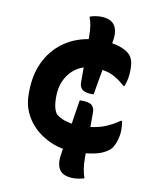

<svg xmlns="http://www.w3.org/2000/svg" viewBox="-88 -780 777 942"><g transform="rotate(10 300.0 -309.0)"><path d="M307 -289H313Q354 -289 367.5 -277Q381 -265 381 -243Q381 -225 381 -206.5Q381 -188 381 -169Q423 -174 456.5 -188Q490 -202 523 -225H529Q531 -215 532 -205Q533 -195 533 -180Q533 -154 523.5 -124.5Q514 -95 500 -81Q485 -66 457.5 -54.5Q430 -43 381 -38Q381 -25 381 -14Q381 18 385 40.5Q389 63 396 84Q385 88 369.5 90.5Q354 93 343 93Q291 93 272.5 65Q254 37 263 -14Q265 -26 267 -40Q209 -51 160.5 -83.5Q112 -116 83.5 -165Q55 -214 55 -275V-286Q55 -369 85 -433.5Q115 -498 170 -539Q225 -580 298 -592V-603Q298 -635 294.5 -657.5Q291 -680 283 -701Q294 -706 310 -708.5Q326 -711 336 -711Q388 -711 407 -682.5Q426 -654 417 -603Q416 -598 415 -592Q445 -587 467 -577.5Q489 -568 502 -556Q515 -543 520.5 -526Q526 -509 526 -479Q526 -456 522.5 -436.5Q519 -417 511 -396H505Q476 -422 450 -436Q424 -450 391 -455Q385 -423 379.5 -391.5Q374 -360 369 -329H363Q327 -329 312.5 -341Q298 -353 298 -375V-451Q249 -435 219.5 -391Q190 -347 190 -287V-277Q190 -258 193.5 -239.5Q197 -221 207 -204Q217 -193 238 -183.5Q259 -174 288 -169Q293 -200 297.5 -230.5Q302 -261 307 -289Z"/></g></svg>

Font: Recursive Sn Csl St
Style: Bold
Weight: 700
Version: Version 1.079;hotconv 1.0.112;makeotfexe 2.5.65598; ttfautoh